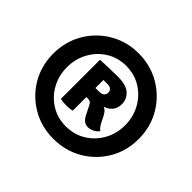

<svg xmlns="http://www.w3.org/2000/svg" viewBox="-133 -905 865 865"><g transform="rotate(45 300.0 -472.0)"><path d="M28 -471Q28 -547.5 64 -609.2Q100 -671 161.8 -707.5Q223.5 -744 299.5 -744Q376 -744 438 -707.5Q500 -671 536.2 -609.2Q572.5 -547.5 572.5 -471Q572.5 -394.5 536.2 -333Q500 -271.5 438 -235.5Q376 -199.5 299.5 -199.5Q223.5 -199.5 161.8 -235.5Q100 -271.5 64 -333Q28 -394.5 28 -471ZM115 -471Q115 -418 139 -374.5Q163 -331 204.8 -305Q246.5 -279 299.5 -279Q353 -279 395 -305Q437 -331 461.2 -374.5Q485.5 -418 485.5 -471Q485.5 -524.5 461.2 -568.2Q437 -612 395 -638.2Q353 -664.5 299.5 -664.5Q246.5 -664.5 204.8 -638.2Q163 -612 139 -568.2Q115 -524.5 115 -471ZM408 -530Q408 -500 392.2 -483.5Q376.5 -467 357.5 -462.5Q370 -457.5 377.5 -447.5Q385 -437.5 390.5 -425.5L401.5 -403.5Q406 -394.5 411.8 -386.5Q417.5 -378.5 425 -374Q417 -362 402 -354.2Q387 -346.5 372 -346.5Q345 -346.5 329.5 -377.5L307.5 -420.5Q303 -429.5 297.8 -433.8Q292.5 -438 280.5 -438H272V-351.5Q259 -347 235 -347Q210.5 -347 196.5 -351.5V-598.5L199.5 -600.5Q227 -601.5 254.8 -602.5Q282.5 -603.5 306.5 -603.5Q362.5 -603.5 385.2 -581.2Q408 -559 408 -530ZM272 -546.5V-495.5Q279.5 -495.5 286 -495.8Q292.5 -496 295.5 -496Q314 -496 321 -503.8Q328 -511.5 328 -522Q328 -532 321.2 -539.2Q314.5 -546.5 299 -546.5Z"/></g></svg>

Font: Signika Negative SC
Style: Bold
Weight: 700
Designer: Anna Giedryś
Foundry: Anna Giedryś
Version: Version 2.000; ttfautohint (v1.8.3) -l 8 -r 50 -G 200 -x 9 -